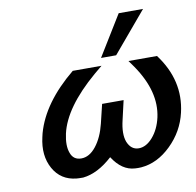

<svg xmlns="http://www.w3.org/2000/svg" viewBox="-78 -771 882 862"><g transform="rotate(-10 362.5 -340.0)"><path d="M405 -506 518 -690H629L474 -506ZM84 -202Q86 -212 88 -219Q125 -352 270 -471H401L364 -440Q217 -314 191 -199Q179 -145 192 -111Q204 -77 240 -77Q277 -77 307.5 -115.5Q338 -154 353 -215L374 -302H472L452 -215Q437 -153 451 -116Q467 -77 502 -77Q536 -77 566 -111.5Q596 -146 608 -199Q633 -313 546 -440L524 -471H654Q749 -344 716 -202Q697 -119 634.5 -58Q572 3 498 9Q483 10 470 9Q410 6 368 -60Q300 2 233 9Q212 9 203 8Q132 1 98.5 -59.5Q65 -120 84 -202Z"/></g></svg>

Font: Coval
Style: Medium Italic
Weight: 500
Foundry: Context Ltd
Version: Version 001.000